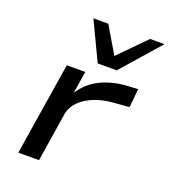

<svg xmlns="http://www.w3.org/2000/svg" viewBox="-139 -866 854 967"><g transform="rotate(20 288.0 -382.5)"><path d="M71 0 150 -497H249L230 -378Q270 -441 336 -471Q402 -501 479 -504L529 -507L519 -407L433 -400Q379 -396 334 -378Q289 -360 260 -331Q231 -302 224 -267L182 0ZM293 -559 195 -765H275L359 -623L499 -765H576L395 -559Z"/></g></svg>

Font: Nunito Sans 7pt Expanded Medium
Style: Italic
Weight: 500
Width: 7
Italic angle: -9°
Designer: Vernon Adams
Foundry: Vernon Adams
Version: Version 3.101;gftools[0.9.27]